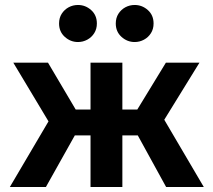

<svg xmlns="http://www.w3.org/2000/svg" viewBox="-20 -752 857 772"><path d="M344 0V-207.5H206V-311.5H344V-500H472V-311.5H609V-207.5H472V0ZM19.5 0 175 -264 33.5 -500H173L312.5 -264L164.5 0ZM648 0 503 -264 647 -500H782L640.5 -270.5L799.5 0ZM293.5 -583Q263.5 -583 240.5 -603.8Q217.5 -624.5 217.5 -657.5Q217.5 -680 228.2 -696.8Q239 -713.5 256.2 -722.8Q273.5 -732 293.5 -732Q323.5 -732 346.5 -711.5Q369.5 -691 369.5 -657.5Q369.5 -635.5 359 -618.8Q348.5 -602 331 -592.5Q313.5 -583 293.5 -583ZM521.5 -583Q491.5 -583 468.5 -603.8Q445.5 -624.5 445.5 -657.5Q445.5 -680 456.2 -696.8Q467 -713.5 484.2 -722.8Q501.5 -732 521.5 -732Q551.5 -732 574.5 -711.5Q597.5 -691 597.5 -657.5Q597.5 -635.5 587 -618.8Q576.5 -602 559 -592.5Q541.5 -583 521.5 -583Z"/></svg>

Font: Geologica Medium
Style: Regular
Weight: 500
Designer: Sindre Bremnes, Frode Helland
Foundry: Monokrom Skriftforlag AS
Version: Version 1.010;gftools[0.9.28]